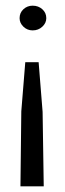

<svg xmlns="http://www.w3.org/2000/svg" viewBox="-20 -517 228 676"><path d="M69 -298H116L130 -123L134 139H52L55 -125ZM95 -497Q115 -497 129 -484.5Q143 -472 143 -453Q143 -436 129 -423Q115 -410 95 -410Q76 -410 62.5 -423Q49 -436 49 -453Q49 -472 62.5 -484.5Q76 -497 95 -497Z"/></svg>

Font: Alumni Sans Thin Medium
Style: Regular
Weight: 500
Version: Version 1.018